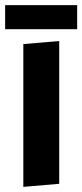

<svg xmlns="http://www.w3.org/2000/svg" viewBox="-30 -723 321 749"><path d="M61 6V-551L201 -563V-6ZM-10 -609V-703H271V-609Z"/></svg>

Font: Francois One
Style: Regular
Weight: 400
Designer: Vernon Adams
Foundry: Vernon Adams
Version: Version 2.000